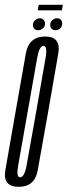

<svg xmlns="http://www.w3.org/2000/svg" viewBox="-44 -754 275 778"><path d="M32 3Q97 3 109 -64.5Q121 -132 151 -300.5Q180.5 -469 192.2 -537.5Q204 -606 139 -606Q73 -606 60.8 -537.5Q48.5 -469 19 -300.5Q-10.5 -132.5 -22.2 -64.8Q-34 3 32 3ZM37.5 -35.5Q21 -35.5 29.8 -84Q38.5 -132.5 68 -300.5Q98 -468.5 106.5 -518.2Q115 -568 132 -568Q149.5 -568 140.5 -518.5Q131.5 -469 102.5 -300.5Q72.5 -133 63.8 -84.2Q55 -35.5 37.5 -35.5ZM110.5 -631.5Q121 -631.5 129.8 -639Q138.5 -646.5 138.5 -658.5Q138.5 -668 132.2 -674Q126 -680 117.5 -680Q107 -680 98.2 -672.2Q89.5 -664.5 89.5 -653Q89.5 -643 95 -637.2Q100.5 -631.5 110.5 -631.5ZM180.5 -631.5Q192 -631.5 200 -639Q208 -646.5 208 -658.5Q208 -668 202.5 -674Q197 -680 187 -680Q176.5 -680 168 -672.2Q159.5 -664.5 159.5 -653Q159.5 -643 165.5 -637.2Q171.5 -631.5 180.5 -631.5ZM109 -712H207L210.5 -734.5H113Z"/></svg>

Font: Anybody UltraCondensed Light
Style: Italic
Weight: 300
Width: 1
Italic angle: -10°
Version: Version 1.113;gftools[0.9.25]